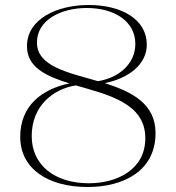

<svg xmlns="http://www.w3.org/2000/svg" viewBox="-20 -734 703 769"><path d="M88 -549C88 -464 165 -429 258 -400C148 -377 61 -311 61 -186C61 -56 175 15 331 15C473 15 603 -48 603 -201C603 -320 506 -367 400 -401C497 -421 568 -477 568 -555C568 -656 468 -714 335 -714C210 -714 88 -659 88 -549ZM107 -189C107 -311 194 -378 284 -392C414 -354 561 -321 562 -182C563 -55 449 0 336 0C200 0 107 -72 107 -189ZM128 -564C128 -655 226 -702 327 -702C438 -702 522 -649 522 -558C522 -474 449 -420 372 -409C251 -444 128 -468 128 -564Z"/></svg>

Font: Sprat Thin
Style: Regular
Weight: 100
Designer: Ethan Nakache
Foundry: Collletttivo
Version: Version 2.000;Glyphs 3.2 (3217)